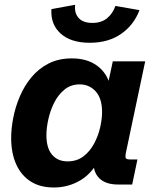

<svg xmlns="http://www.w3.org/2000/svg" viewBox="-20 -790 667 822"><path d="M210.4 12.7Q151.4 12.7 110.8 -13.4Q70.3 -39.6 49.1 -87.2Q27.8 -134.8 27.8 -199.2Q27.8 -238.8 36.6 -284.9Q45.4 -331.1 64.5 -376.2Q83.5 -421.4 114 -458.5Q144.5 -495.6 187.5 -517.8Q230.5 -540 287.6 -540Q353.5 -540 396 -508.5Q438.5 -477.1 452.1 -422.4L439.5 -418L462.9 -527.3H601.6L518.6 -134.3Q515.6 -119.1 518.6 -113.3Q521.5 -107.4 536.1 -107.4H568.4L545.9 0H485.4Q426.8 0 399.7 -32.7Q372.6 -65.4 384.3 -122.6L387.7 -141.6L408.2 -115.2Q377 -49.8 325 -18.6Q272.9 12.7 210.4 12.7ZM269.5 -99.1Q309.1 -99.1 337.2 -120.6Q365.2 -142.1 382.8 -175Q400.4 -208 408.7 -244.1Q417 -280.3 417 -310.1Q417 -368.2 389.9 -398.4Q362.8 -428.7 321.3 -428.7Q283.2 -428.7 256.1 -406.5Q229 -384.3 211.9 -350.1Q194.8 -315.9 186.8 -278.8Q178.7 -241.7 178.7 -211.4Q178.7 -156.2 202.9 -127.7Q227.1 -99.1 269.5 -99.1ZM364.3 -606.9Q283.2 -606.9 239.5 -646.5Q195.8 -686 200.2 -751L301.8 -769.5Q297.4 -735.4 316.2 -713.6Q335 -691.9 375.5 -691.9Q414.6 -691.9 438.7 -712.2Q462.9 -732.4 474.1 -764.6L577.1 -746.6Q553.7 -683.6 499 -645.3Q444.3 -606.9 364.3 -606.9Z"/></svg>

Font: Schibsted Grotesk
Style: Bold Italic
Weight: 700
Italic angle: -12°
Designer: Bakken & Baeck AS, Henrik Kongsvoll
Foundry: Schibsted ASA
Version: Version 1.100;gftools[0.9.25]